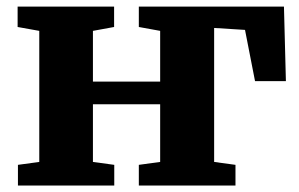

<svg xmlns="http://www.w3.org/2000/svg" viewBox="-20 -574 924 594"><path d="M35.5 0V-64L101.5 -73V-478.5L34.5 -490.5V-553.5H333V-490.5L267.5 -478.5V-321.5H475.5V-478.5L409.5 -490.5V-553.5H858.5L864.5 -323H769L738 -481.5L642.5 -487.5V-73L708.5 -64V0H409.5V-64L475.5 -73V-251.5H267.5V-73L333.5 -64V0Z"/></svg>

Font: Merriweather 24pt Black
Style: Regular
Weight: 900
Designer: Eben Sorkin
Foundry: Eben Sorkin
Version: Version 2.100